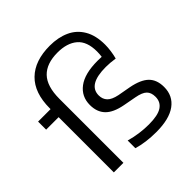

<svg xmlns="http://www.w3.org/2000/svg" viewBox="-213 -986 1164 1164"><g transform="rotate(-45 369.0 -404.0)"><path d="M700 -150.5Q700 -75 642.5 -32.8Q585 9.5 473 9.5Q384.5 9.5 314 -11.5V-77.5Q393 -55 474 -55Q551.5 -55 586.2 -78Q621 -101 621 -145.5Q621 -182 601.2 -201.2Q581.5 -220.5 532 -229.5L449 -245Q373 -259.5 338.5 -295.5Q304 -331.5 304 -391.5Q304 -464 360 -506.2Q416 -548.5 527 -548.5Q537.5 -548.5 561.5 -547.5Q564.5 -570 564.5 -590Q564.5 -677 518 -716.2Q471.5 -755.5 390.5 -755.5Q296 -755.5 248 -705.8Q200 -656 200 -548.5V0H118V-473.5H11V-542.5H118V-549.5Q118 -681.5 187.8 -749.8Q257.5 -818 386.5 -818Q458 -818 512.5 -793.2Q567 -768.5 597.8 -716.2Q628.5 -664 628.5 -585Q628.5 -560.5 624.5 -532Q620.5 -503.5 614 -480Q571.5 -486.5 535.5 -486.5Q383 -486.5 383 -395Q383 -362.5 402.8 -341.8Q422.5 -321 469 -311.5L552 -296.5Q630 -281.5 665 -247Q700 -212.5 700 -150.5Z"/></g></svg>

Font: Encode Sans Semi Expanded
Style: Regular
Weight: 400
Width: 6
Designer: Multiple Designers
Foundry: Impallari Type
Version: Version 2.000